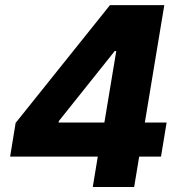

<svg xmlns="http://www.w3.org/2000/svg" viewBox="-20 -748 729 768"><path d="M20.5 -121.6 42.5 -256.3 419.9 -727.5H539.1L508.3 -543.9H439L215.3 -263.7L214.4 -257.8H646.5L624 -121.6ZM351.1 0 377.9 -162.6 391.6 -222.2 475.6 -727.5H637.2L516.6 0Z"/></svg>

Font: Inter ExtraBold
Style: Italic
Weight: 800
Italic angle: -9.3988°
Designer: Rasmus Andersson
Foundry: rsms
Version: Version 4.001;git-66647c0bb